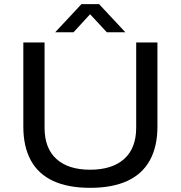

<svg xmlns="http://www.w3.org/2000/svg" viewBox="-20 -890 868 922"><path d="M413 12Q307 12 235.5 -21Q164 -54 128 -120Q92 -186 92 -282V-686H194V-277Q194 -178 251 -126.5Q308 -75 413 -75Q518 -75 576 -126.5Q634 -178 634 -277V-686H736V-282Q736 -186 699.5 -120Q663 -54 591 -21Q519 12 413 12ZM245 -735 371 -870H456L582 -735H493L390 -846H435L333 -735Z"/></svg>

Font: Archivo SemiExpanded
Style: Regular
Weight: 400
Width: 6
Designer: Hector Gatti
Foundry: Omnibus-Type
Version: Version 2.001